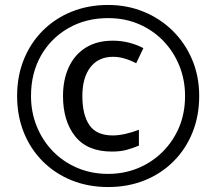

<svg xmlns="http://www.w3.org/2000/svg" viewBox="-20 -744 872 774"><path d="M416 10Q336 10 269 -17Q202 -44 152.5 -93.5Q103 -143 76 -210Q49 -277 49 -357Q49 -437 76 -504Q103 -571 152.5 -620.5Q202 -670 269 -697Q336 -724 416 -724Q492 -724 558.5 -697Q625 -670 675.5 -620.5Q726 -571 754.5 -504Q783 -437 783 -357Q783 -277 756 -210Q729 -143 679.5 -93.5Q630 -44 563 -17Q496 10 416 10ZM416 -43Q480 -43 536 -66Q592 -89 635 -131.5Q678 -174 702 -231Q726 -288 726 -357Q726 -422 703 -479Q680 -536 638.5 -579Q597 -622 540.5 -646.5Q484 -671 416 -671Q326 -671 255.5 -630.5Q185 -590 145 -519.5Q105 -449 105 -357Q105 -292 128 -235Q151 -178 192.5 -135Q234 -92 291 -67.5Q348 -43 416 -43ZM431 -133Q332 -133 283 -194.5Q234 -256 234 -357Q234 -422 257 -472.5Q280 -523 325 -551.5Q370 -580 435 -580Q500 -580 558 -550L529 -489Q479 -515 436 -515Q377 -515 344.5 -473Q312 -431 312 -357Q312 -281 340.5 -239.5Q369 -198 435 -198Q458 -198 486.5 -204.5Q515 -211 540 -221V-157Q516 -147 491 -140Q466 -133 431 -133Z"/></svg>

Font: Noto Sans Khudawadi
Style: Regular
Weight: 400
Designer: Monotype Design Team
Foundry: Monotype Imaging Inc.
Version: Version 2.003; ttfautohint (v1.8.4.7-5d5b)